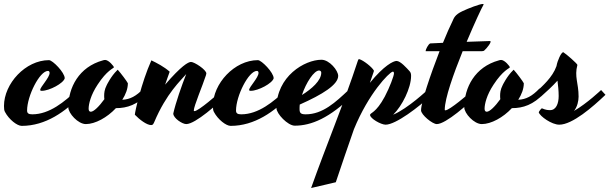

<svg xmlns="http://www.w3.org/2000/svg" viewBox="-90 -596 3060 964"><path d="M19 36C139 36 239 -35 320 -120C315 -126 302 -135 295 -143C235 -86 159 -22 72 -22C54 -22 46 -27 46 -41C46 -114 109 -240 151 -240C156 -240 159 -236 159 -230C159 -206 112 -159 112 -145C112 -141 114 -140 120 -140C158 -140 229 -178 235 -203C235 -232 174 -294 156 -294C38 -294 -70 -176 -70 -64C-70 -50 -69 -41 -65 -34C-45 4 -4 36 19 36Z M355 -50C355 -73 365 -118 400 -171C447 -243 479 -252 482 -258C482 -263 456 -295 438 -295C435 -295 429 -294 427 -293C306 -260 253 -156 253 -57C253 -27 302 27 341 27C388 27 448 -6 492 -53C549 -53 599 -70 654 -127C648 -134 637 -146 631 -152C594 -113 563 -97 524 -95C541 -122 552 -150 552 -178C548 -187 515 -231 501 -246L498 -243C467 -213 446 -169 446 -169C434 -146 433 -128 433 -115C433 -111 433 -105 434 -98C408 -62 381 -35 366 -35C359 -35 355 -40 355 -50Z M762 -236C734 -261 697 -280 670 -293C619 -179 587 -32 587 -20C611 5 647 32 669 32C678 32 680 26 684 18C746 -129 819 -193 844 -223L845 -224C822 -166 792 -80 780 -26C780 -3 825 27 845 27C891 27 1006 -76 1049 -120C1042 -128 1033 -138 1027 -144C1004 -124 907 -38 886 -38C884 -38 883 -39 883 -41C883 -63 928 -168 944 -218C945 -222 946 -225 946 -227C946 -246 886 -285 869 -285C855 -285 820 -265 739 -171C747 -193 754 -215 762 -236Z M1068 36C1188 36 1288 -35 1369 -120C1364 -126 1351 -135 1344 -143C1284 -86 1208 -22 1121 -22C1103 -22 1095 -27 1095 -41C1095 -114 1158 -240 1200 -240C1205 -240 1208 -236 1208 -230C1208 -206 1161 -159 1161 -145C1161 -141 1163 -140 1169 -140C1207 -140 1278 -178 1284 -203C1284 -232 1223 -294 1205 -294C1087 -294 979 -176 979 -64C979 -50 980 -41 984 -34C1004 4 1045 36 1068 36Z M1660 -144C1596 -84 1531 -22 1445 -22C1421 -22 1414 -28 1414 -48C1414 -55 1414 -63 1415 -71C1530 -122 1608 -171 1608 -215C1608 -242 1564 -296 1524 -296C1440 -296 1298 -213 1298 -53C1298 -25 1355 35 1390 35C1473 35 1565 -3 1684 -120ZM1512 -242C1519 -242 1523 -237 1523 -231C1523 -191 1474 -149 1426 -119C1447 -182 1487 -242 1512 -242Z M1784 -229C1786 -235 1788 -240 1787 -242C1778 -259 1735 -293 1714 -299C1709 -299 1708 -296 1706 -289C1636 -75 1548 134 1472 348L1596 319C1625 231 1657 140 1687 53C1761 -128 1863 -231 1881 -236C1881 -236 1888 -239 1888 -227C1888 -216 1867 -158 1842 -111C1797 -27 1768 -30 1768 -19C1768 -1 1823 30 1846 30C1897 30 2014 -59 2078 -120L2056 -144C2056 -144 1959 -52 1884 -20C1929 -64 1974 -154 1974 -215C1974 -223 1973 -232 1966 -239C1953 -253 1921 -290 1901 -290C1885 -290 1838 -267 1767 -180Z M2103 27C2149 27 2264 -76 2307 -120C2300 -128 2291 -138 2285 -144C2262 -124 2167 -42 2146 -42C2144 -42 2143 -43 2143 -45C2143 -102 2187 -225 2233 -339H2330C2336 -339 2340 -341 2341 -342C2355 -354 2383 -390 2370 -390L2253 -386C2292 -479 2329 -558 2337 -571C2338 -573 2338 -574 2338 -574C2338 -576 2336 -576 2333 -576C2319 -576 2261 -554 2232 -540C2193 -522 2189 -505 2182 -490C2169 -464 2152 -425 2134 -381L2070 -378C2060 -374 2047 -347 2047 -340C2047 -339 2048 -339 2048 -339H2117C2071 -220 2024 -82 2024 -42C2024 -20 2081 27 2103 27Z M2343 -50C2343 -73 2353 -118 2388 -171C2435 -243 2467 -252 2470 -258C2470 -263 2444 -295 2426 -295C2423 -295 2417 -294 2415 -293C2294 -260 2241 -156 2241 -57C2241 -27 2290 27 2329 27C2376 27 2436 -6 2480 -53C2537 -53 2587 -70 2642 -127C2636 -134 2625 -146 2619 -152C2582 -113 2551 -97 2512 -95C2529 -122 2540 -150 2540 -178C2536 -187 2503 -231 2489 -246L2486 -243C2455 -213 2434 -169 2434 -169C2422 -146 2421 -128 2421 -115C2421 -111 2421 -105 2422 -98C2396 -62 2369 -35 2354 -35C2347 -35 2343 -40 2343 -50Z M2603 -135 2626 -111C2650 -132 2686 -165 2709 -191C2712 -167 2715 -141 2715 -114C2715 -76 2702 -43 2672 -43C2645 -43 2635 -52 2631 -52C2627 -52 2615 -35 2615 -32C2621 -12 2680 30 2718 30C2784 30 2886 -59 2950 -120L2928 -144C2928 -144 2859 -78 2792 -39C2809 -60 2815 -90 2815 -111C2815 -180 2793 -210 2809 -270C2809 -276 2753 -325 2738 -334C2728 -334 2709 -293 2704 -264C2684 -207 2633 -164 2603 -135Z"/></svg>

Font: Yesteryear
Style: Regular
Weight: 400
Designer: Astigmatic (AOETI)
Foundry: Astigmatic (AOETI)
Version: Version 1.000